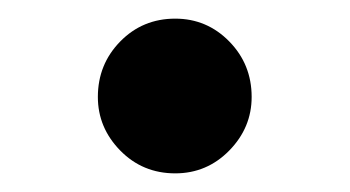

<svg xmlns="http://www.w3.org/2000/svg" viewBox="-20 -170 375 206"><path d="M168 16Q133 16 109 -8.5Q85 -33 85 -66Q85 -101 109 -125.5Q133 -150 168 -150Q202 -150 226 -125.5Q250 -101 250 -66Q250 -33 226 -8.5Q202 16 168 16Z"/></svg>

Font: Swei Spring CJKtc
Style: Bold
Weight: 700
Version: Version 1.021